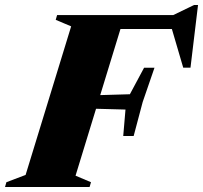

<svg xmlns="http://www.w3.org/2000/svg" viewBox="-62 -745 809 765"><path d="M553.5 -475 506.5 -338.5 470.5 -203H429L438 -308.5L233 -314L249.5 -363.5L455.5 -369.5L512 -475ZM697 -475.5H668L616.5 -651L653 -629.5H308.5L328 -685H628.5L711 -725H727ZM239 -45 300.5 -19 295 0H-42L-36.5 -19L40 -48L221.5 -640L160 -666L165.5 -685H435Z"/></svg>

Font: Newsreader 36pt ExtraBold
Style: Italic
Weight: 800
Italic angle: -17°
Designer: Hugues Gentile
Foundry: Production Type
Version: Version 1.003